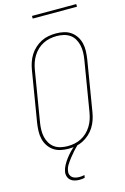

<svg xmlns="http://www.w3.org/2000/svg" viewBox="-161 -964 821 1257"><g transform="rotate(-15 250.0 -335.5)"><path d="M197 8Q169 8 143 2Q117 -4 96.5 -18.5Q76 -33 62 -54.5Q48 -76 42 -101.5Q36 -127 37 -154Q38 -181 42 -208L99 -553Q103 -578 111.5 -603Q120 -628 134 -650.5Q148 -673 168.5 -691.5Q189 -710 212.5 -722Q236 -734 261.5 -738.5Q287 -743 312 -743Q340 -743 366 -737Q392 -731 412.5 -716.5Q433 -702 447 -680.5Q461 -659 467 -633.5Q473 -608 472 -581Q471 -554 467 -527L410 -182Q406 -157 397.5 -132Q389 -107 375 -84.5Q361 -62 340.5 -43.5Q320 -25 296.5 -13Q273 -1 247.5 3.5Q222 8 197 8ZM197 -10Q220 -10 243 -14.5Q266 -19 288 -30Q310 -41 328 -58Q346 -75 359 -96Q372 -117 379.5 -139.5Q387 -162 391 -185L448 -530Q452 -554 452.5 -578.5Q453 -603 448 -625.5Q443 -648 431.5 -668Q420 -688 401.5 -701Q383 -714 359.5 -719.5Q336 -725 312 -725Q289 -725 266 -720.5Q243 -716 221 -705Q199 -694 181 -677Q163 -660 150 -639Q137 -618 129.5 -595.5Q122 -573 118 -550L61 -205Q57 -181 56.5 -156.5Q56 -132 61 -109.5Q66 -87 78 -67Q90 -47 108 -34Q126 -21 149.5 -15.5Q173 -10 197 -10ZM214 223Q198 223 182 219Q166 215 154.5 205Q143 195 138 179.5Q133 164 136 147Q140 125 151.5 104Q163 83 177.5 64Q192 45 209 27.5Q226 10 245 -5L250 -8H261L260 0Q243 16 227.5 33.5Q212 51 198 69Q184 87 171.5 106.5Q159 126 156 148Q153 161 157.5 173Q162 185 171 192Q180 199 192.5 202Q205 205 218 205Q227 205 236 204Q245 203 253 201L250 219Q241 221 232 222Q223 223 214 223ZM191 -876V-894H491V-876Z"/></g></svg>

Font: Iosevka SS04 Thin Oblique
Style: Regular
Weight: 100
Italic angle: -9°
Monospace: yes
Designer: Belleve Invis
Foundry: Belleve Invis
Version: Version 19.0.0; ttfautohint (v1.8.4)